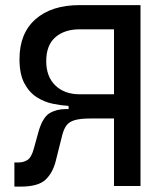

<svg xmlns="http://www.w3.org/2000/svg" viewBox="-20 -713 626 736"><path d="M35.2 2.4V-90.3H51.3Q70.3 -90.3 85.4 -99.9Q100.6 -109.4 109.9 -144L127.4 -207.5Q143.1 -262.7 169.7 -278.8Q196.3 -294.9 231.9 -294.9H243.2L242.7 -307.1Q215.3 -308.6 182.9 -315.2Q150.4 -321.8 121.3 -340.1Q92.3 -358.4 73.5 -393.6Q54.7 -428.7 54.7 -486.3Q54.7 -585.4 116.2 -639.4Q177.7 -693.4 285.2 -693.4H518.6V0H417V-258.8H327.6Q287.1 -258.8 265.6 -252.2Q244.1 -245.6 234.4 -231.7Q224.6 -217.8 218.8 -195.8L193.8 -96.2Q182.6 -50.8 154.5 -24.2Q126.5 2.4 58.6 2.4ZM417 -351.6V-600.6H285.2Q227.1 -600.6 192.1 -570.1Q157.2 -539.6 157.2 -478.5Q157.2 -419.4 192.1 -385.5Q227.1 -351.6 285.2 -351.6Z"/></svg>

Font: CaskaydiaCove NFP
Style: Regular
Weight: 400
Designer: Aaron Bell
Foundry: Saja Typeworks
Version: Version 2111.001; VTT 6.35;Nerd Fonts 3.1.1